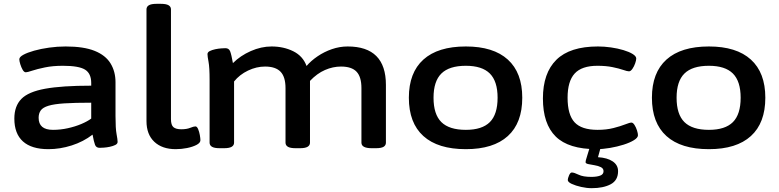

<svg xmlns="http://www.w3.org/2000/svg" viewBox="-20 -773 4071 1004"><path d="M233 7Q145 7 100 -33.5Q55 -74 55 -153Q55 -218 91.5 -255.5Q128 -293 216 -309Q304 -325 457 -325V-339Q457 -389 424.5 -409Q392 -429 309 -429Q256 -429 215 -420.5Q174 -412 148.5 -403.5Q123 -395 115 -395Q106 -395 98.5 -408Q91 -421 86 -437.5Q81 -454 81 -463Q81 -475 102 -486.5Q123 -498 158.5 -508Q194 -518 237 -524Q280 -530 323 -530Q418 -530 475 -507Q532 -484 558 -441.5Q584 -399 584 -343V-166Q584 -101 589.5 -72Q595 -43 595 -31Q595 -21 583 -15Q571 -9 554.5 -5.5Q538 -2 523 -1Q508 0 501 0Q483 0 477 -15.5Q471 -31 464 -69Q416 -32 355 -12.5Q294 7 233 7ZM257 -94Q296 -94 334.5 -102.5Q373 -111 405 -124.5Q437 -138 457 -153V-236Q371 -236 317 -232.5Q263 -229 233.5 -220Q204 -211 193 -195.5Q182 -180 182 -157Q182 -94 257 -94Z M899 7Q828 7 787 -31.5Q746 -70 746 -140V-724Q746 -738 758.5 -745.5Q771 -753 799 -753H821Q849 -753 861.5 -745.5Q874 -738 874 -724V-150Q874 -119 887 -108Q900 -97 928 -97Q956 -97 974.5 -104.5Q993 -112 1002 -112Q1010 -112 1016 -98Q1022 -84 1025 -66.5Q1028 -49 1028 -40Q1028 -26 1008 -15.5Q988 -5 958.5 1Q929 7 899 7Z M1129 2Q1101 2 1088.5 -5.5Q1076 -13 1076 -27V-355Q1076 -421 1070.5 -449.5Q1065 -478 1065 -490Q1065 -500 1077 -506Q1089 -512 1105.5 -515.5Q1122 -519 1137 -520Q1152 -521 1159 -521Q1177 -521 1183.5 -504.5Q1190 -488 1198 -443Q1237 -482 1291.5 -506Q1346 -530 1400 -530Q1463 -530 1513.5 -505Q1564 -480 1583 -428Q1606 -455 1640.5 -478.5Q1675 -502 1715.5 -516Q1756 -530 1798 -530Q1998 -530 1998 -329V-27Q1998 -13 1986 -5.5Q1974 2 1945 2H1924Q1870 2 1870 -27V-312Q1870 -371 1844.5 -398Q1819 -425 1763 -425Q1721 -425 1679.5 -407Q1638 -389 1601 -350V-27Q1601 -13 1588.5 -5.5Q1576 2 1548 2H1526Q1498 2 1485.5 -5.5Q1473 -13 1473 -27V-312Q1473 -371 1447 -398Q1421 -425 1366 -425Q1321 -425 1277 -404Q1233 -383 1204 -347V-27Q1204 -13 1191.5 -5.5Q1179 2 1151 2Z M2416 7Q2270 7 2194 -61.5Q2118 -130 2118 -262Q2118 -393 2194 -461.5Q2270 -530 2416 -530Q2560 -530 2635.5 -461.5Q2711 -393 2711 -262Q2711 -130 2635.5 -61.5Q2560 7 2416 7ZM2416 -94Q2501 -94 2541.5 -134.5Q2582 -175 2582 -262Q2582 -348 2541.5 -388.5Q2501 -429 2416 -429Q2329 -429 2288 -388.5Q2247 -348 2247 -262Q2247 -175 2288 -134.5Q2329 -94 2416 -94Z M3099 7Q2953 7 2886 -59Q2819 -125 2819 -258Q2819 -391 2889.5 -460.5Q2960 -530 3107 -530Q3140 -530 3175 -525Q3210 -520 3240 -511Q3270 -502 3288.5 -490.5Q3307 -479 3307 -467Q3307 -458 3301.5 -442Q3296 -426 3287 -413Q3278 -400 3269 -400Q3260 -400 3238.5 -407.5Q3217 -415 3183 -422Q3149 -429 3104 -429Q3022 -429 2985 -388.5Q2948 -348 2948 -262Q2948 -173 2984.5 -133.5Q3021 -94 3105 -94Q3151 -94 3188 -103.5Q3225 -113 3249 -122.5Q3273 -132 3282 -132Q3290 -132 3298 -119.5Q3306 -107 3311 -91Q3316 -75 3316 -66Q3316 -53 3295 -40Q3274 -27 3241 -16.5Q3208 -6 3170 0.5Q3132 7 3099 7ZM3074 211Q3048 211 3019 204.5Q2990 198 2969.5 188.5Q2949 179 2949 168Q2949 160 2955.5 144.5Q2962 129 2970 129Q2982 129 3005.5 140.5Q3029 152 3072 152Q3100 152 3118 145.5Q3136 139 3136 122Q3136 108 3122 101Q3108 94 3089 91Q3070 88 3056 85Q3042 82 3042 75Q3042 72 3043.5 65Q3045 58 3050.5 41.5Q3056 25 3066 -9H3123L3107 49Q3156 52 3184 71Q3212 90 3212 122Q3212 170 3173.5 190.5Q3135 211 3074 211Z M3687 7Q3541 7 3465 -61.5Q3389 -130 3389 -262Q3389 -393 3465 -461.5Q3541 -530 3687 -530Q3831 -530 3906.5 -461.5Q3982 -393 3982 -262Q3982 -130 3906.5 -61.5Q3831 7 3687 7ZM3687 -94Q3772 -94 3812.5 -134.5Q3853 -175 3853 -262Q3853 -348 3812.5 -388.5Q3772 -429 3687 -429Q3600 -429 3559 -388.5Q3518 -348 3518 -262Q3518 -175 3559 -134.5Q3600 -94 3687 -94Z"/></svg>

Font: Asap Expanded SemiBold
Style: Regular
Weight: 600
Width: 7
Designer: Pablo Cosgaya
Foundry: Omnibus-Type
Version: Version 3.001; ttfautohint (v1.8.4.7-5d5b)